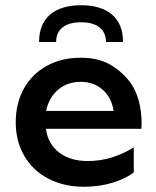

<svg xmlns="http://www.w3.org/2000/svg" viewBox="-20 -702 595 732"><path d="M288 -482Q362 -482 412 -448.5Q462 -415 488 -370Q507 -336 514.5 -293.5Q522 -251 519 -211H155Q163 -153 205.5 -120.5Q248 -88 315 -88Q405 -88 490 -140V-45Q462 -22 411 -6Q360 10 300 10Q224 10 165 -20.5Q106 -51 73 -107Q40 -163 40 -236Q40 -309 71.5 -365Q103 -421 159.5 -451.5Q216 -482 288 -482ZM413 -279Q406 -329 372 -359.5Q338 -390 288 -390Q237 -390 201.5 -360Q166 -330 156 -279ZM289 -617Q243 -617 218.5 -597.5Q194 -578 194 -542H129Q129 -610 170.5 -646Q212 -682 289 -682Q366 -682 407.5 -646Q449 -610 449 -542H384Q384 -578 359.5 -597.5Q335 -617 289 -617Z"/></svg>

Font: Madhuban Medium
Style: Regular
Weight: 500
Designer: jaikishan Patel
Foundry: MagicType
Version: Version 1.000